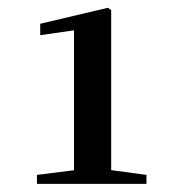

<svg xmlns="http://www.w3.org/2000/svg" viewBox="-20 -938 445 487"><path d="M73.7 -471.7V-494.4L173.4 -506.9H259L351.5 -494.4V-471.7ZM167.7 -471.7V-861.1L82 -848.8V-877.7L253.8 -918.3L262 -912.3V-471.7Z"/></svg>

Font: Noto Serif JP
Style: Regular
Weight: 200
Designer: Ryoko NISHIZUKA 西塚涼子 (kana & ideographs); Frank Grießhammer (Latin, Greek & Cyrillic); Wenlong ZHANG 张文龙 (bopomofo); San
Foundry: Adobe
Version: Version 2.001;hotconv 1.1.0;makeotfexe 2.6.0